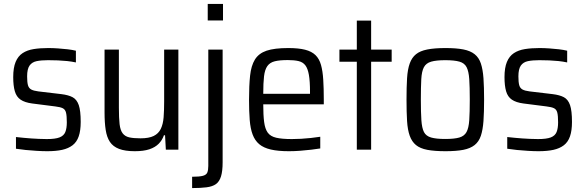

<svg xmlns="http://www.w3.org/2000/svg" viewBox="-20 -763 2984 979"><path d="M221.1 8Q197 8 167.6 6.2Q138.3 4.5 110.7 1.7Q83 -1.1 61.4 -4.6V-64.3Q80.9 -62.3 100.3 -60.3Q119.7 -58.3 139 -57.1Q158.3 -55.9 178.1 -54.9Q198 -53.9 218.3 -53.9Q261.9 -53.9 283.6 -62.4Q305.4 -70.9 313 -89.7Q320.7 -108.6 320.7 -139Q320.7 -172.3 316.7 -188.4Q312.8 -204.6 300.2 -211Q287.6 -217.3 261.9 -220.3L144.3 -235.3Q106.3 -240.3 85.1 -254.8Q63.8 -269.2 55.6 -297.7Q47.4 -326.1 47.4 -369.7Q47.4 -417.7 59.7 -447.2Q71.9 -476.7 95.3 -492.1Q118.6 -507.4 151.4 -512.7Q184.2 -518 225.8 -518Q250 -518 275.4 -516.2Q300.8 -514.5 324.9 -511.7Q349 -508.9 367 -504.4V-444.7Q345.6 -449.2 322.6 -451.7Q299.5 -454.1 275.3 -455.1Q251.1 -456.1 224.9 -456.1Q190.5 -456.1 166.8 -451.2Q143.2 -446.3 130.7 -428.7Q118.3 -411.1 118.3 -373.5Q118.3 -344.6 122.4 -329.2Q126.5 -313.8 138.8 -306.9Q151.1 -300 175.3 -297L293.2 -283Q329.1 -278.6 350.4 -267.2Q371.6 -255.8 381.6 -227.2Q391.5 -198.6 391.5 -141.2Q391.5 -96.9 381.4 -67.8Q371.3 -38.6 350 -22.3Q328.6 -6 297.1 1Q265.5 8 221.1 8Z M667.3 8Q618.1 8 587.2 -3.8Q556.4 -15.6 540.5 -39.4Q524.6 -63.3 518.9 -100.7Q513.1 -138.2 513.1 -188.9V-510H586.2V-213.5Q586.2 -161.2 589.8 -129.9Q593.5 -98.6 605.5 -83.1Q617.5 -67.5 639 -62.6Q660.6 -57.7 696.5 -57.7Q739.3 -57.7 763.8 -69.8Q788.3 -81.9 799.9 -105.9Q811.5 -129.9 814.3 -165.2Q817 -200.5 817 -246V-510H889.5V0H825.6L821.6 -73.4H815.9Q807.3 -48.4 789.2 -30Q771.1 -11.7 741.6 -1.8Q712 8 667.3 8Z M1039.2 -658.6V-743H1117.1V-658.6ZM959.6 196V138.3Q997.4 138.3 1015.1 133.3Q1032.8 128.3 1037.4 115.8Q1042.1 103.3 1042.1 82.9V-510H1115.2V64.7Q1115.2 109.6 1106.9 136.4Q1098.6 163.2 1080.9 175.8Q1063.2 188.3 1033.1 192.1Q1003.1 196 959.6 196Z M1453.2 8Q1397.8 8 1360.9 -0.6Q1323.9 -9.2 1301.8 -27.8Q1279.8 -46.3 1268.3 -76.6Q1256.8 -106.9 1253.3 -151.1Q1249.8 -195.3 1249.8 -254Q1249.8 -326.8 1255.2 -377.3Q1260.5 -427.8 1279.8 -459.4Q1299.2 -490.9 1339.2 -504.5Q1379.3 -518 1449.7 -518Q1502.5 -518 1535.9 -509.4Q1569.3 -500.8 1588.7 -482Q1608 -463.1 1616.7 -432.1Q1625.5 -401 1628.2 -356.8Q1631 -312.7 1631 -255.5V-231H1322.3Q1322.3 -176.4 1326.8 -141.2Q1331.3 -106.1 1345.1 -86.8Q1359 -67.5 1388.5 -60.7Q1417.9 -53.9 1468 -53.9Q1490.3 -53.9 1515.4 -55.3Q1540.4 -56.8 1565.9 -59.5Q1591.3 -62.3 1613 -65.7V-6.1Q1594.9 -3.1 1568.1 0.2Q1541.3 3.5 1511.2 5.7Q1481.2 8 1453.2 8ZM1560.7 -266.3V-294.4Q1560.7 -349.1 1555 -381.4Q1549.4 -413.7 1536.9 -430Q1524.4 -446.3 1502.3 -451.5Q1480.2 -456.7 1447.3 -456.7Q1405.7 -456.7 1381 -450.5Q1356.3 -444.4 1343.3 -426.2Q1330.3 -408 1326.3 -374.1Q1322.3 -340.2 1322.3 -284.8H1579.7Z M1799.4 0V-448.1H1710.7V-510H1799.4V-658H1872.4V-510H1977.1V-448.1H1872.4V0Z M2251.5 8Q2195.3 8 2158.7 1Q2122 -6.1 2101 -23.4Q2079.9 -40.7 2069.2 -70.7Q2058.4 -100.7 2055.6 -145.9Q2052.8 -191.2 2052.8 -255.1Q2052.8 -319 2055.6 -364.2Q2058.4 -409.4 2069.2 -439.4Q2079.9 -469.4 2101 -486.4Q2122 -503.5 2158.7 -510.7Q2195.3 -518 2251.5 -518Q2306.5 -518 2342.4 -511Q2378.3 -504 2400.1 -486.7Q2421.9 -469.4 2431.9 -439.4Q2441.9 -409.4 2445.2 -364.2Q2448.4 -319 2448.4 -255.1Q2448.4 -191.2 2445.2 -145.9Q2441.9 -100.7 2431.9 -70.7Q2421.9 -40.7 2400.1 -23.4Q2378.3 -6.1 2342.4 1Q2306.5 8 2251.5 8ZM2249.9 -54.4Q2297 -54.4 2322.2 -61.8Q2347.5 -69.2 2358.7 -89.6Q2370 -110.1 2372.7 -150.2Q2375.4 -190.2 2375.4 -255.1Q2375.4 -319.4 2372.7 -359.4Q2370 -399.4 2359.2 -420.4Q2348.5 -441.4 2322.7 -448.7Q2297 -456.1 2250.4 -456.1Q2204.8 -456.1 2178.8 -448.7Q2152.8 -441.4 2141.5 -420.4Q2130.3 -399.4 2128.1 -359.4Q2125.9 -319.4 2125.9 -254.5Q2125.9 -190.2 2128.6 -150.2Q2131.3 -110.1 2141.8 -89.6Q2152.4 -69.2 2178.3 -61.8Q2204.3 -54.4 2249.9 -54.4Z M2726.1 8Q2702 8 2672.6 6.2Q2643.3 4.5 2615.7 1.7Q2588 -1.1 2566.4 -4.6V-64.3Q2585.9 -62.3 2605.3 -60.3Q2624.7 -58.3 2644 -57.1Q2663.3 -55.9 2683.1 -54.9Q2703 -53.9 2723.3 -53.9Q2766.9 -53.9 2788.6 -62.4Q2810.4 -70.9 2818 -89.7Q2825.7 -108.6 2825.7 -139Q2825.7 -172.3 2821.7 -188.4Q2817.8 -204.6 2805.2 -211Q2792.6 -217.3 2766.9 -220.3L2649.3 -235.3Q2611.3 -240.3 2590.1 -254.8Q2568.8 -269.2 2560.6 -297.7Q2552.4 -326.1 2552.4 -369.7Q2552.4 -417.7 2564.7 -447.2Q2576.9 -476.7 2600.3 -492.1Q2623.6 -507.4 2656.4 -512.7Q2689.2 -518 2730.8 -518Q2755 -518 2780.4 -516.2Q2805.8 -514.5 2829.9 -511.7Q2854 -508.9 2872 -504.4V-444.7Q2850.6 -449.2 2827.6 -451.7Q2804.5 -454.1 2780.3 -455.1Q2756.1 -456.1 2729.9 -456.1Q2695.5 -456.1 2671.8 -451.2Q2648.2 -446.3 2635.7 -428.7Q2623.3 -411.1 2623.3 -373.5Q2623.3 -344.6 2627.4 -329.2Q2631.5 -313.8 2643.8 -306.9Q2656.1 -300 2680.3 -297L2798.2 -283Q2834.1 -278.6 2855.4 -267.2Q2876.6 -255.8 2886.6 -227.2Q2896.5 -198.6 2896.5 -141.2Q2896.5 -96.9 2886.4 -67.8Q2876.3 -38.6 2855 -22.3Q2833.6 -6 2802.1 1Q2770.5 8 2726.1 8Z"/></svg>

Font: Saira Thin SemiCondensed
Style: Regular
Weight: 100
Width: 4
Version: Version 1.101